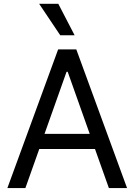

<svg xmlns="http://www.w3.org/2000/svg" viewBox="-20 -959 686 979"><path d="M17.6 0 276.4 -707H369.1L627.9 0H535.2L464.4 -199.2H180.2L109.4 0ZM437.5 -276.4 325.2 -592.8H319.3L207 -276.4ZM179.7 -939.5H277.3L360.4 -779.3H287.1Z"/></svg>

Font: WEMIX Pretendard
Style: Regular
Weight: 400
Designer: Base glyphs from Inter by Rasmus Andersson; Hangeul glyphs from Noto Sans CJK(Source Han Sans) by Jang Soo-young and Kan
Foundry: Kil Hyung-jin
Version: Version 1.000